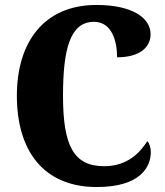

<svg xmlns="http://www.w3.org/2000/svg" viewBox="-20 -744 666 774"><path d="M370 10C548 10 588 -73 588 -131C588 -146 583 -166 574 -175C545 -130 495 -74 400 -74C277 -74 234 -156 234 -358C234 -547 263 -656 359 -656C430 -656 452 -580 452 -513C544 -513 587 -554 587 -606C587 -671 515 -724 369 -724C158 -724 48 -575 48 -358C48 -137 155 10 370 10Z"/></svg>

Font: Noto Serif Armenian Condensed Black
Style: Regular
Weight: 900
Width: 3
Designer: Monotype Design Team
Foundry: Monotype Imaging Inc.
Version: Version 2.008